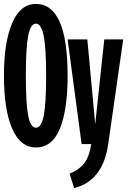

<svg xmlns="http://www.w3.org/2000/svg" viewBox="-30 -731 650 974"><path d="M-10 -347Q-10 -516 31.5 -613.5Q73 -711 152 -711Q313 -711 313 -347Q313 -175 274 -79Q235 17 152 17Q73 17 31.5 -79Q-10 -175 -10 -347ZM204 -347Q204 -488 191.5 -549.5Q179 -611 152 -611Q125 -611 113 -550Q101 -489 101 -347Q101 -206 113 -144.5Q125 -83 152 -83Q180 -83 192 -144.5Q204 -206 204 -347ZM323 150Q372 130 397.5 97Q423 64 433 0H384L313 -531H413L453 -101L499 -531H595L519 0Q492 187 346 223Z"/></svg>

Font: Fira Mono
Style: Bold
Weight: 700
Monospace: yes
Designer: Carrois Corporate & Edenspiekermann AG
Foundry: Carrois Corporate GbR & Edenspiekermann AG
Version: Version 3.206